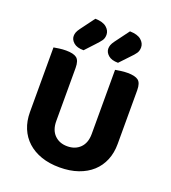

<svg xmlns="http://www.w3.org/2000/svg" viewBox="-152 -954 966 1084"><g transform="rotate(20 330.5 -412.0)"><path d="M330 17Q268 17 219.5 0Q171 -17 137 -48Q103 -79 85 -122.5Q67 -166 67 -220V-608Q78 -610 98.5 -613Q119 -616 140 -616Q185 -616 204.5 -601Q224 -586 224 -542V-223Q224 -169 253.5 -139.5Q283 -110 330 -110Q378 -110 407.5 -139.5Q437 -169 437 -223V-608Q448 -610 468.5 -613Q489 -616 510 -616Q555 -616 574.5 -601Q594 -586 594 -542V-220Q594 -166 576 -122.5Q558 -79 524 -48Q490 -17 441 0Q392 17 330 17ZM234 -841Q280 -840 302 -821Q324 -802 324 -777Q324 -756 314 -742Q304 -728 284 -707L232 -651Q192 -651 172 -668.5Q152 -686 152 -708Q152 -719 156 -730Q160 -741 171 -756ZM442 -841Q488 -840 510 -821Q532 -802 532 -777Q532 -756 522 -741.5Q512 -727 492 -707L439 -651Q400 -651 380 -668.5Q360 -686 360 -708Q360 -719 364 -730Q368 -741 379 -756Z"/></g></svg>

Font: Baloo Tammudu 2
Style: Bold
Weight: 700
Designer: Maithili Shingre, Omkar Shende and Ek Type
Foundry: Ek Type
Version: Version 1.640;hotconv 1.0.111;makeotfexe 2.5.65597; ttfautoh